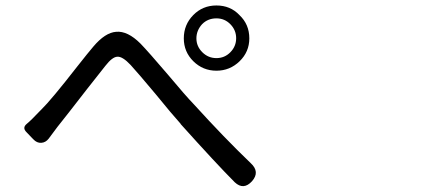

<svg xmlns="http://www.w3.org/2000/svg" viewBox="-20 -708 1540 684"><path d="M816.4 -58.6Q752.9 -122.1 624 -265.6L623 -267.6Q593.8 -299.8 534.2 -373Q468.8 -451.2 445.3 -476.6Q416 -507.8 397.5 -505.9Q379.9 -504.9 355.5 -473.6Q337.9 -451.2 290 -390.6Q212.9 -291 184.6 -255.9Q170.9 -238.3 153.3 -213.9Q142.6 -200.2 127 -199.2Q111.3 -198.2 98.6 -211.9L93.8 -216.8L74.2 -237.3Q58.6 -252.9 75.2 -266.6Q90.8 -279.3 124 -314.5L127 -317.4Q162.1 -351.6 254.9 -470.7Q294.9 -521.5 312.5 -542Q354.5 -591.8 393.6 -594.7Q434.6 -598.6 480.5 -552.7Q508.8 -523.4 577.1 -443.4Q641.6 -366.2 671.9 -335Q779.3 -216.8 873 -127Q907.2 -95.7 877.9 -62.5Q847.7 -29.3 816.4 -58.6ZM751 -456.1Q703.1 -456.1 668.9 -489.7Q634.8 -523.4 634.8 -571.3Q634.8 -620.1 668.5 -654.3Q702.1 -688.5 751 -688.5Q800.8 -688.5 833 -654.3Q868.2 -621.1 868.2 -571.3Q868.2 -523.4 833.5 -489.7Q798.8 -456.1 751 -456.1ZM751 -501Q780.3 -501 800.8 -522Q821.3 -543 821.3 -571.8Q821.3 -600.6 800.8 -621.6Q780.3 -642.6 751 -642.6Q720.7 -642.6 700.2 -622.1Q679.7 -599.6 679.7 -571.3Q679.7 -543 700.7 -522Q721.7 -501 751 -501Z"/></svg>

Font: Bpmf GenSen Rounded R
Style: R
Weight: 400
Foundry: But Ko
Version: Version 1.320